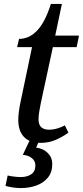

<svg xmlns="http://www.w3.org/2000/svg" viewBox="-20 -717 422 977"><path d="M186 10Q150 10 125 -3Q100 -16 86.5 -42Q73 -68 73 -107Q73 -125 76 -148.5Q79 -172 83 -191L143 -477H67L77 -519Q98 -519 119.5 -527Q141 -535 162.5 -555Q184 -575 203 -609.5Q222 -644 239 -697H295L261 -536H382L370 -477H249L188 -194Q183 -170 179.5 -148Q176 -126 176 -111Q176 -82 190 -69.5Q204 -57 229 -57Q250 -57 272 -63.5Q294 -70 310 -79L328 -42Q298 -20 263 -5Q228 10 186 10ZM86 240Q68 240 46.5 237Q25 234 8 229L19 176Q36 180 54.5 182Q73 184 86 184Q117 184 138.5 170Q160 156 160 125Q160 102 142 87.5Q124 73 96 71L134 -9H183L164 34Q201 39 223.5 62Q246 85 246 117Q246 160 223.5 187Q201 214 165 227Q129 240 86 240Z"/></svg>

Font: ET Text
Style: Italic
Weight: 470
Italic angle: -12°
Designer: Monotype Design Team
Foundry: Monotype Imaging Inc.
Version: Version 2.009